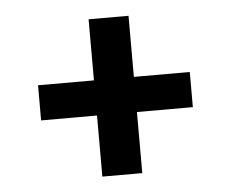

<svg xmlns="http://www.w3.org/2000/svg" viewBox="-38 -580 576 479"><g transform="rotate(-5 250.0 -340.0)"><path d="M300 -143H200V-296H60V-384H200V-537H300V-384H440V-296H300Z"/></g></svg>

Font: Zed Sans Semibold
Style: Regular
Weight: 600
Designer: Belleve Invis
Foundry: Belleve Invis
Version: Version 1.0.0; ttfautohint (v1.8.4)